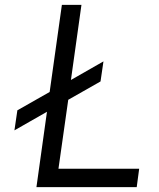

<svg xmlns="http://www.w3.org/2000/svg" viewBox="-20 -765 650 785"><path d="M259 -357 219 -75H549L539 0H129L172 -308L39 -232L51 -314L183 -389L233 -745H313L270 -438L403 -514L391 -432Z"/></svg>

Font: Kosmopol Plus Jakarta Sans Italic It
Style: Regular
Weight: 400
Italic angle: -8.04999°
Designer: Gumpita Rahayu
Foundry: Tokotype
Version: Version 2.006